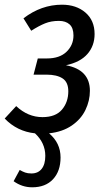

<svg xmlns="http://www.w3.org/2000/svg" viewBox="-25 -558 458 818"><path d="M358 -171Q358 -129 339 -89.5Q320 -50 280.5 -23Q241 4 184 10Q233 51 233 113Q233 171 201 205.5Q169 240 112 240Q69 240 33 214L59 166Q71 173 82 177Q93 181 109 181Q137 181 152.5 161.5Q168 142 168 106Q168 51 124 10Q48 2 -5 -53L44 -106Q94 -59 156 -59Q212 -59 239 -91Q266 -123 266 -169Q266 -208 241.5 -224Q217 -240 173 -240H118L136 -309H175Q229 -309 258.5 -337.5Q288 -366 288 -407Q288 -439 271.5 -454Q255 -469 226 -469Q193 -469 167 -458.5Q141 -448 108 -427L75 -480Q151 -538 239 -538Q300 -538 339 -504.5Q378 -471 378 -413Q378 -363 347.5 -328Q317 -293 256 -280Q358 -261 358 -171Z"/></svg>

Font: Fira Sans Extra Condensed
Style: Italic
Weight: 400
Width: 3
Italic angle: -8°
Designer: Carrois Corporate & Edenspiekermann AG
Foundry: Carrois Corporate GbR & Edenspiekermann AG
Version: Version 4.203